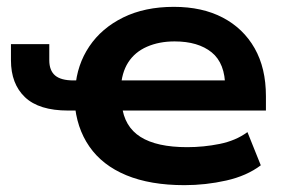

<svg xmlns="http://www.w3.org/2000/svg" viewBox="-20 -531 832 561"><path d="M519 10Q419 10 349 -19Q279 -48 241 -103Q203 -158 198 -233L220 -208H179Q94 -208 53 -247Q12 -286 12 -355V-402H124V-355Q124 -325 141 -310.5Q158 -296 195 -296H225L200 -274Q205 -342 241 -395.5Q277 -449 340 -480Q403 -511 488 -511Q571 -511 631 -479.5Q691 -448 724 -390Q757 -332 757 -250V-208H318L336 -224Q343 -161 390.5 -131Q438 -101 527 -101Q575 -101 622 -110.5Q669 -120 703 -145L742 -48Q701 -17 641 -3.5Q581 10 519 10ZM490 -410Q445 -410 409.5 -394.5Q374 -379 354.5 -348.5Q335 -318 333 -272L319 -296H655L638 -276Q638 -346 598.5 -378Q559 -410 490 -410Z"/></svg>

Font: Nunito Sans 7pt SemiExpanded
Style: Bold
Weight: 700
Width: 6
Designer: Vernon Adams
Foundry: Vernon Adams
Version: Version 3.101;gftools[0.9.27]